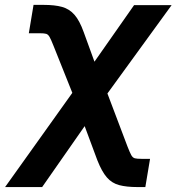

<svg xmlns="http://www.w3.org/2000/svg" viewBox="-81 -550 711 774"><path d="M-60.5 204.1 262.2 -248H323.7L433.1 41Q442.4 64.9 448.2 75.4Q454.1 85.9 462.6 88.1Q471.2 90.3 488.8 90.3H523.9L504.9 204.1H473.1Q429.2 204.1 399.7 196.3Q370.1 188.5 349.9 165.3Q329.6 142.1 311.5 96.2L260.3 -41.5L88.9 204.1ZM236.3 -111.3 134.8 -365.2Q125 -390.1 119.1 -400.6Q113.3 -411.1 105.2 -413.6Q97.2 -416 79.1 -416H35.2L54.2 -530.3H95.2Q139.6 -530.3 168.9 -522.2Q198.2 -514.2 219 -490.7Q239.7 -467.3 256.3 -420.9L299.8 -301.3L459.5 -529.3H610.8L307.1 -111.3Z"/></svg>

Font: Inter 24pt
Style: Bold Italic
Weight: 700
Italic angle: -9.3988°
Version: Version 4.001;git-66647c0bb